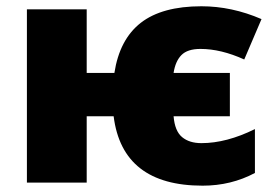

<svg xmlns="http://www.w3.org/2000/svg" viewBox="-20 -583 882 613"><path d="M627 9.8Q370.6 9.8 342.8 -211.9H256.8V0H65.9V-553.2H256.8V-350.1H345.2Q361.8 -457.5 429.7 -510.3Q497.6 -563 623 -563Q720.2 -563 814.9 -522L759.8 -393.1Q685.5 -426.8 620.1 -426.8Q578.6 -426.8 559.3 -407.2Q540 -387.7 534.2 -350.1H713.9V-211.9H534.2Q538.1 -164.6 561.3 -145.3Q584.5 -126 623 -126Q703.1 -126 793.9 -170.9V-30.8Q717.8 9.8 627 9.8Z"/></svg>

Font: Black Ops One [rus by aLiNcE]
Style: Regular
Weight: 400
Designer: James Grieshaber
Foundry: James Grieshaber
Version: Version 1.002;May 25, 2024;FontCreator 13.0.0.2680 64-bit